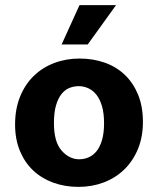

<svg xmlns="http://www.w3.org/2000/svg" viewBox="-20 -720 618 751"><path d="M539 -243Q539 -184 519.5 -137Q500 -90 466 -57Q432 -24 386 -6.5Q340 11 287 11Q234 11 188.5 -5.5Q143 -22 110 -53Q77 -84 58 -129.5Q39 -175 39 -233Q39 -294 58.5 -342Q78 -390 112 -423Q146 -456 192 -473.5Q238 -491 291 -491Q344 -491 389.5 -475Q435 -459 468 -427.5Q501 -396 520 -350Q539 -304 539 -243ZM387 -238Q387 -277 379 -304.5Q371 -332 357 -349.5Q343 -367 325 -375Q307 -383 288 -383Q269 -383 251.5 -376Q234 -369 220.5 -352Q207 -335 199 -307.5Q191 -280 191 -238Q191 -165 221 -131Q251 -97 290 -97Q309 -97 326.5 -104.5Q344 -112 357.5 -128.5Q371 -145 379 -172Q387 -199 387 -238ZM323 -546H221L291 -700H434Z"/></svg>

Font: Mukta Vaani ExtraBold
Style: Regular
Weight: 800
Designer: Noopur Datye, Girish Dalvi, Yashodeep Gholap, Pallavi Karambelkar
Foundry: Ek Type
Version: Version 2.538;PS 1.000;hotconv 16.6.51;makeotf.lib2.5.65220;